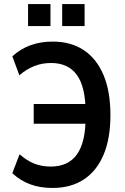

<svg xmlns="http://www.w3.org/2000/svg" viewBox="-20 -921 621 951"><path d="M240 10Q179 10 130 -8Q81 -26 41 -63L77 -157Q113 -125 150 -110.5Q187 -96 231 -96Q318 -96 361 -156Q404 -216 404 -340L425 -308H147V-406H425L404 -364Q404 -490 361 -549.5Q318 -609 233 -609Q188 -609 149 -593.5Q110 -578 76 -548L41 -642Q80 -678 130 -696.5Q180 -715 241 -715Q331 -715 394.5 -673Q458 -631 492.5 -550Q527 -469 527 -351Q527 -235 493 -154.5Q459 -74 395 -32Q331 10 240 10ZM288 -792V-901H399V-792ZM119 -792V-901H230V-792Z"/></svg>

Font: Nunito Sans 10pt Condensed
Style: Bold
Weight: 700
Width: 3
Designer: Vernon Adams
Foundry: Vernon Adams
Version: Version 3.101;gftools[0.9.27]